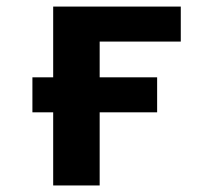

<svg xmlns="http://www.w3.org/2000/svg" viewBox="-20 -567 642 587"><path d="M142.6 -223.6H79.1V-330.6H142.6V-546.9H532.7V-439.9H284.7V-330.6H460.4V-223.6H284.7V0H142.6Z"/></svg>

Font: Hack
Style: Bold
Weight: 700
Monospace: yes
Designer: Christopher Simpkins
Foundry: Christopher Simpkins
Version: Version 2.017